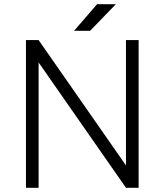

<svg xmlns="http://www.w3.org/2000/svg" viewBox="-20 -890 779 910"><path d="M331 -744H407L529 -870H440ZM103 -700V0H163V-594L577 0H637V-700H577V-106L163 -700Z"/></svg>

Font: Unageo Variable
Style: Regular
Weight: 300
Designer: Richard Sepsi
Foundry: Richard Sepsi
Version: Version 2.200